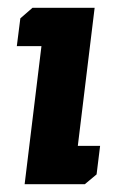

<svg xmlns="http://www.w3.org/2000/svg" viewBox="-20 -471 314 491"><path d="M32 -424 63 -451H222L179 -98H236L227 -25L197 0H43L86 -353H23Z"/></svg>

Font: Zilla Slab
Style: Bold Italic
Weight: 700
Italic angle: -6°
Designer: Typotheque.com
Foundry: Typotheque type foundry
Version: Version 1.1; 2017; ttfautohint (v1.6)